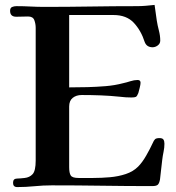

<svg xmlns="http://www.w3.org/2000/svg" viewBox="-20 -756 714 780"><path d="M648 -172Q648 -156 644.5 -139.5Q641 -123 639 -106Q637 -87 634.5 -67Q632 -47 630 -27Q627 -11 621 -5.5Q615 0 598 0Q496 0 394 -1.5Q292 -3 190 -3Q155 -3 120 0.5Q85 4 50 4Q33 4 33 -13Q33 -30 48 -30.5Q63 -31 80 -33Q100 -35 112.5 -48.5Q125 -62 125 -104V-643Q125 -659 119.5 -674Q114 -689 94 -689Q82 -689 70 -688.5Q58 -688 46 -688Q21 -688 21 -712Q21 -724 29 -727.5Q37 -731 47 -731Q76 -731 104 -729.5Q132 -728 160 -728Q254 -728 348 -729.5Q442 -731 536 -731Q554 -731 572 -732.5Q590 -734 608 -736Q610 -720 612.5 -704Q615 -688 617 -672Q620 -653 625.5 -632Q631 -611 631 -591Q631 -579 621 -571.5Q611 -564 600 -564Q576 -564 568 -585Q553 -632 523.5 -663.5Q494 -695 441 -695H261V-401Q299 -401 335.5 -402Q372 -403 409 -406Q446 -409 480 -418Q494 -421 509.5 -426Q525 -431 539 -431Q551 -431 551 -420Q551 -413 547.5 -399Q544 -385 542 -378Q537 -365 532 -362.5Q527 -360 514 -360Q490 -360 467 -363Q429 -367 390 -368.5Q351 -370 312 -370Q290 -370 275.5 -358.5Q261 -347 261 -323V-77Q261 -53 267.5 -43Q274 -33 299 -33Q326 -33 359 -33Q392 -33 426.5 -36Q461 -39 491 -49Q521 -59 541 -79Q558 -96 574 -124Q590 -152 600 -174Q605 -186 610 -190.5Q615 -195 628 -195Q640 -195 644 -189Q648 -183 648 -172Z"/></svg>

Font: Kaisei Decol
Style: Bold
Weight: 700
Designer: Font-Kai, 金井和夫
Foundry: KAZUO KANAI
Version: Version 5.003